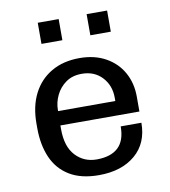

<svg xmlns="http://www.w3.org/2000/svg" viewBox="-81 -779 762 859"><g transform="rotate(-10 300.0 -349.5)"><path d="M300 10Q219 10 166.5 -22Q114 -54 89 -111.5Q64 -169 64 -245V-266Q64 -344 93 -401Q122 -458 176 -489.5Q230 -521 304 -521Q372 -521 422.5 -493Q473 -465 500 -416.5Q527 -368 527 -307V-239H168V-222Q168 -143 206 -102Q244 -61 302 -61Q366 -61 399.5 -92Q433 -123 433 -188H527Q527 -95 465 -42.5Q403 10 300 10ZM169 -304H429V-319Q429 -375 394 -412.5Q359 -450 302 -450Q259 -450 229.5 -429Q200 -408 184.5 -375.5Q169 -343 169 -309ZM148 -613V-709H243V-613ZM370 -613V-709H463V-613Z"/></g></svg>

Font: Chivo Mono
Style: Regular
Weight: 400
Monospace: yes
Designer: Hector Gatti
Foundry: Omnibus-Type
Version: Version 1.008; ttfautohint (v1.8.4.7-5d5b)